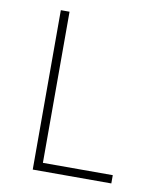

<svg xmlns="http://www.w3.org/2000/svg" viewBox="-81 -781 725 847"><g transform="rotate(10 281.5 -357.0)"><path d="M123 0H475V-37H162V-714H123Z"/></g></svg>

Font: Noto Sans Mono SemiCondensed ExtraLight
Style: Regular
Weight: 200
Width: 4
Designer: Monotype Design Team
Foundry: Monotype Imaging Inc.
Version: Version 2.014